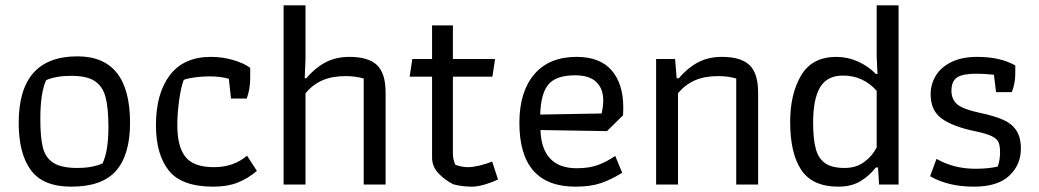

<svg xmlns="http://www.w3.org/2000/svg" viewBox="-20 -691 3889 719"><path d="M50 -231Q50 -480 270 -480Q467 -480 467 -231Q467 -112 415 -52Q363 8 247 8Q141 8 95.5 -54Q50 -116 50 -231ZM364 -79Q386 -125 386 -215Q386 -286 375.5 -326.5Q365 -367 335.5 -387Q306 -407 247 -407Q190 -407 153 -391Q131 -344 131 -245Q131 -175 141 -137Q151 -99 181 -80.5Q211 -62 270 -62Q325 -62 364 -79Z M564 -222Q564 -341 616 -409.5Q668 -478 770 -478Q813 -478 852.5 -466.5Q892 -455 917 -437V-401Q917 -357 904 -322H845L837 -396Q805 -405 765 -405Q738 -405 711 -401.5Q684 -398 668 -392Q658 -366 651 -316.5Q644 -267 644 -222Q644 -142 674.5 -103.5Q705 -65 781 -65Q855 -65 905 -108L942 -51Q908 -22 869.5 -7Q831 8 779 8Q660 8 612 -52.5Q564 -113 564 -222Z M1042 -671H1124V-468L1121 -398H1127Q1159 -436 1198 -457Q1237 -478 1289 -478Q1359 -478 1391.5 -447.5Q1424 -417 1424 -344V0H1342V-397Q1311 -406 1275 -406Q1223 -406 1187 -390Q1151 -374 1124 -342V0H1042Z M1677 -1Q1644 -18 1621 -43Q1598 -68 1598 -101V-404H1514L1524 -470H1598V-596H1676V-470H1834L1824 -404H1676V-116Q1676 -95 1685 -74Q1709 -65 1734 -65Q1750 -65 1775.5 -71Q1801 -77 1823 -86L1845 -19Q1825 -9 1797 -0.5Q1769 8 1747 8Q1710 8 1677 -1Z M1925 -231Q1925 -347 1980.5 -412.5Q2036 -478 2139 -478Q2227 -478 2270.5 -427.5Q2314 -377 2314 -289Q2314 -269 2313 -259L2253 -200L2004 -204Q2006 -134 2040 -97.5Q2074 -61 2140 -61Q2185 -61 2217.5 -72.5Q2250 -84 2284 -107L2310 -44Q2270 -19 2231 -5.5Q2192 8 2135 8Q1925 8 1925 -231ZM2233 -266Q2239 -293 2239 -315Q2239 -359 2213 -384Q2187 -409 2134 -409Q2062 -409 2033.5 -374.5Q2005 -340 2003 -262Z M2437 -470H2508L2514 -398H2522Q2554 -436 2593 -457Q2632 -478 2684 -478Q2754 -478 2786.5 -447.5Q2819 -417 2819 -344V0H2737V-397Q2706 -406 2670 -406Q2618 -406 2582 -390Q2546 -374 2519 -342V0H2437Z M2939 -235Q2939 -339 2980 -408.5Q3021 -478 3112 -478Q3154 -478 3193 -460.5Q3232 -443 3260 -414H3266L3263 -479V-671H3345V0H3272L3268 -64H3260Q3234 -31 3200.5 -11.5Q3167 8 3119 8Q3023 8 2981 -54Q2939 -116 2939 -235ZM3263 -139V-351Q3212 -408 3137 -408Q3077 -408 3051 -364Q3025 -320 3025 -232Q3025 -170 3035 -133.5Q3045 -97 3070.5 -79.5Q3096 -62 3143 -62Q3186 -62 3216.5 -84.5Q3247 -107 3263 -139Z M3463 -31 3487 -96Q3552 -59 3633 -59Q3679 -59 3716 -67Q3725 -91 3725 -120Q3725 -146 3719 -159Q3713 -172 3693 -181.5Q3673 -191 3630 -200Q3548 -217 3506.5 -247Q3465 -277 3465 -338Q3465 -375 3484 -407Q3503 -439 3542.5 -458.5Q3582 -478 3640 -478Q3725 -478 3782 -446V-415Q3782 -379 3769 -346H3710L3702 -411Q3670 -415 3636 -415Q3585 -415 3564 -401Q3543 -387 3543 -351Q3543 -319 3564.5 -300.5Q3586 -282 3647 -269Q3704 -257 3736.5 -242.5Q3769 -228 3786 -202.5Q3803 -177 3803 -134Q3803 -74 3759.5 -33Q3716 8 3627 8Q3531 8 3463 -31Z"/></svg>

Font: Athiti Medium
Style: Regular
Weight: 500
Designer: CadsonDemak Team
Foundry: CadsonDemak
Version: Version 1.033